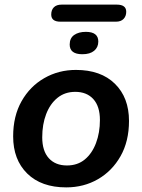

<svg xmlns="http://www.w3.org/2000/svg" viewBox="-20 -802 616 832"><path d="M267 10Q159 10 98 -50Q37 -110 37 -211Q37 -299 73.5 -363.5Q110 -428 172 -463.5Q234 -499 309 -499Q417 -499 478 -439Q539 -379 539 -278Q539 -190 502.5 -125.5Q466 -61 404.5 -25.5Q343 10 267 10ZM270 -85Q316 -85 347.5 -111Q379 -137 396 -182Q413 -227 413 -282Q413 -341 384.5 -372.5Q356 -404 306 -404Q261 -404 229 -378Q197 -352 180 -307.5Q163 -263 163 -207Q163 -148 191.5 -116.5Q220 -85 270 -85ZM242 -708Q202 -708 202 -739Q202 -759 213.5 -770.5Q225 -782 247 -782H486Q527 -782 527 -751Q527 -732 515.5 -720Q504 -708 482 -708ZM337 -567Q282 -567 282 -609Q282 -637 301.5 -650.5Q321 -664 352 -664Q406 -664 406 -622Q406 -597 388 -582Q370 -567 337 -567Z"/></svg>

Font: Nunito
Style: Bold Italic
Weight: 700
Italic angle: -9°
Designer: Vernon Adams
Foundry: Vernon Adams
Version: Version 3.601; ttfautohint (v1.8.2.53-6de2)